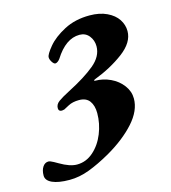

<svg xmlns="http://www.w3.org/2000/svg" viewBox="-102 -712 743 833"><g transform="rotate(-15 270.0 -295.5)"><path d="M4 -9Q4 -33 14 -48Q24 -63 40 -63Q47 -63 62.5 -54.5Q78 -46 81 -44Q125 -18 157 -18Q198 -18 230.5 -46.5Q263 -75 281 -119.5Q299 -164 299 -211Q299 -245 284 -265.5Q269 -286 237 -286Q208 -286 188.5 -275.5Q169 -265 165 -263Q157 -261 154 -261Q139 -261 139 -276Q139 -293 155.5 -305Q172 -317 205 -334Q283 -374 327 -410.5Q371 -447 371 -492Q371 -519 355 -539Q339 -559 312 -559Q250 -559 201 -481Q196 -474 190 -470Q184 -466 180 -466Q173 -466 165.5 -477.5Q158 -489 158 -499Q158 -512 185 -544.5Q212 -577 261.5 -603Q311 -629 376 -629Q421 -629 453.5 -613.5Q486 -598 502 -573.5Q518 -549 518 -521Q518 -470 460.5 -427Q403 -384 327 -355Q323 -353 322.5 -351Q322 -349 326 -349Q362 -349 395 -333.5Q428 -318 448.5 -290.5Q469 -263 469 -231Q469 -177 421.5 -124Q374 -71 296 -26Q243 4 198 21Q153 38 109 38Q59 38 31.5 25.5Q4 13 4 -9Z"/></g></svg>

Font: EB Garamond ExtraBold
Style: Italic
Weight: 800
Italic angle: -17.2°
Designer: Georg Duffner and Octavio Pardo
Foundry: Georg Duffner
Version: Version 1.000